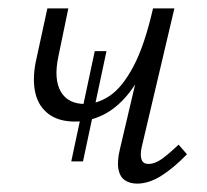

<svg xmlns="http://www.w3.org/2000/svg" viewBox="-20 -433 494 458"><path d="M159 -143Q120 -143 96 -161Q72 -179 64.5 -210.5Q57 -242 65 -284L93 -413H143L119 -297Q108 -244 125 -214.5Q142 -185 183 -185Q213 -185 242.5 -205Q272 -225 298.5 -275Q325 -325 345 -413H370Q355 -341 333 -290Q311 -239 284 -206.5Q257 -174 225 -158.5Q193 -143 159 -143ZM307 5Q290 5 278 -3Q266 -11 262.5 -29.5Q259 -48 266 -77L345 -413H396L318 -82Q314 -64 317.5 -53Q321 -42 334 -42Q350 -42 367 -54.5Q384 -67 406 -88L426 -65Q394 -32 364.5 -13.5Q335 5 307 5ZM150 -48 206 -311H234L178 -48Z"/></svg>

Font: Ysabeau Office Light
Style: Italic
Weight: 300
Italic angle: -12°
Designer: Christian Thalmann (Catharsis Fonts)
Version: Version 2.001;gftools[0.9.30]; featfreeze: tnum,lnum,ss02